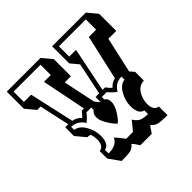

<svg xmlns="http://www.w3.org/2000/svg" viewBox="-194 -874 1120 1120"><g transform="rotate(-45 366.0 -314.0)"><path d="M544 -70Q544 -17 582 -11V60Q531 60 509 55Q487 50 471 30Q463 35 446 63L440 72H345Q325 37 314 30Q299 50 278 55Q257 60 204 60L154 -10V-71Q192 -77 192 -130Q192 -152 185 -175Q174 -180 160 -180L110 -240V-312H135L94 -499H66L16 -559V-700H294L344 -640V-499H293L335 -299L360 -269V-312H390L431 -510L390 -559V-700H668L718 -640V-499H653L604 -279L627 -252V-180Q588 -179 566 -145Q544 -111 544 -70ZM551 -289Q499 -289 472 -242Q447 -260 426 -286H386V-266Q406 -254 406 -225Q406 -196 381 -157.5Q356 -119 342 -111Q329 -119 304 -157.5Q279 -196 279 -224.5Q279 -253 299 -266V-286H259Q244 -264 216 -242Q186 -289 136 -289V-264Q174 -259 198 -216.5Q222 -174 222 -131Q222 -63 181 -55V-25Q228 -25 249 -44Q260 -53 269 -69Q293 -42 314 -13H370L416 -69Q436 -37 462 -30Q484 -25 506 -25V-55Q466 -63 466 -131Q466 -174 490 -216.5Q514 -259 551 -264ZM640 -587V-672H418V-587H474L418 -312H439Q458 -286 469 -280Q487 -303 517 -309L580 -587ZM218 -280Q228 -288 247 -312H265L210 -587H266V-672H44V-587H104L166 -309Q197 -305 218 -280Z"/></g></svg>

Font: Ewert
Style: Regular
Weight: 400
Designer: Johan Kallas, Mihkel Virkus
Foundry: Johan Kallas, Mihkel Virkus
Version: Version 1.001